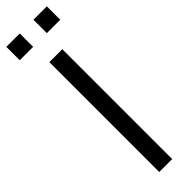

<svg xmlns="http://www.w3.org/2000/svg" viewBox="-307 -882 871 871"><g transform="rotate(-45 129.0 -446.0)"><path d="M88 0H171V-705H88ZM173 -806H259V-892H173ZM-1 -806H85V-892H-1Z"/></g></svg>

Font: Poppy and Pepper
Style: Regular
Weight: 400
Designer: Thy Ha
Foundry: Thy Ha
Version: Version 0.001;Glyphs 3.2 (3227)